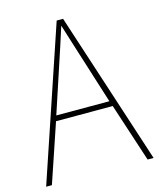

<svg xmlns="http://www.w3.org/2000/svg" viewBox="-108 -793 721 870"><g transform="rotate(-15 252.0 -357.5)"><path d="M476 0 386 -275H120L27 0H0L241 -715H271L504 0ZM282 -601Q276 -621 269.5 -641Q263 -661 255 -687Q248 -665 241 -643.5Q234 -622 227 -600L128 -300H377Z"/></g></svg>

Font: Noto Sans Gurmukhi UI SemiCondensed Thin
Style: Regular
Weight: 100
Width: 4
Designer: Jelle Bosma - Monotype Design Team
Foundry: Monotype Imaging Inc.
Version: Version 2.004; ttfautohint (v1.8.4.7-5d5b)